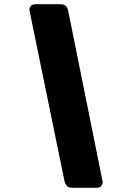

<svg xmlns="http://www.w3.org/2000/svg" viewBox="-20 -806 603 910"><path d="M324 84Q304 84 296 74Q288 64 286 54L120 -755Q118 -767 125.5 -776.5Q133 -786 147 -786H266Q285 -786 293 -776.5Q301 -767 303 -756L466 53Q468 64 461 74Q454 84 440 84Z"/></svg>

Font: Rubik Black
Style: Italic
Weight: 900
Italic angle: -12°
Designer: Hubert and Fischer
Foundry: Hubert and Fischer
Version: Version 2.300;gftools[0.9.30]